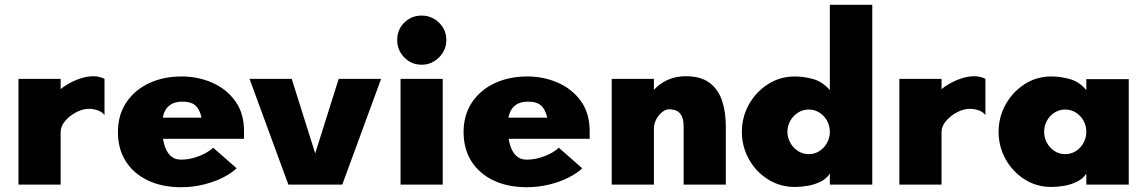

<svg xmlns="http://www.w3.org/2000/svg" viewBox="-20 -770 4786 801"><path d="M57 0V-441H233V-398Q244 -408 265.5 -420.5Q287 -433 315 -442.5Q343 -452 371 -452Q380 -452 394 -449Q408 -446 416 -441V-290Q405 -304 387 -310Q369 -316 351 -316Q325 -316 297.5 -301.5Q270 -287 251.5 -265Q233 -243 233 -220V0Z M735 11Q656 11 596.5 -17.5Q537 -46 504.5 -97.5Q472 -149 472 -219Q472 -290 506.5 -342Q541 -394 601 -422.5Q661 -451 738 -451Q807 -451 866.5 -424.5Q926 -398 962 -347.5Q998 -297 998 -223V-191H630V-279H821Q813 -314 795 -330Q777 -346 742 -346Q710 -346 691 -333Q672 -320 664 -297.5Q656 -275 656 -245Q656 -202 664.5 -170Q673 -138 690.5 -121Q708 -104 734 -104Q765 -104 793.5 -113Q822 -122 842.5 -134Q863 -146 869 -154L967 -68Q948 -49 912.5 -30.5Q877 -12 831 -0.5Q785 11 735 11Z M1183 0 1021 -441H1197L1295 -130L1393 -441H1570L1408 0Z M1651 0V-441H1827V0ZM1739 -500Q1696 -500 1666.5 -530.5Q1637 -561 1637 -603Q1637 -646 1666.5 -675.5Q1696 -705 1739 -705Q1781 -705 1811.5 -675.5Q1842 -646 1842 -603Q1842 -561 1811.5 -530.5Q1781 -500 1739 -500Z M2177 11Q2098 11 2038.5 -17.5Q1979 -46 1946.5 -97.5Q1914 -149 1914 -219Q1914 -290 1948.5 -342Q1983 -394 2043 -422.5Q2103 -451 2180 -451Q2249 -451 2308.5 -424.5Q2368 -398 2404 -347.5Q2440 -297 2440 -223V-191H2072V-279H2263Q2255 -314 2237 -330Q2219 -346 2184 -346Q2152 -346 2133 -333Q2114 -320 2106 -297.5Q2098 -275 2098 -245Q2098 -202 2106.5 -170Q2115 -138 2132.5 -121Q2150 -104 2176 -104Q2207 -104 2235.5 -113Q2264 -122 2284.5 -134Q2305 -146 2311 -154L2409 -68Q2390 -49 2354.5 -30.5Q2319 -12 2273 -0.5Q2227 11 2177 11Z M2532 0V-441H2708V-395Q2731 -421 2765 -436.5Q2799 -452 2841 -452Q2903 -452 2939.5 -425Q2976 -398 2992 -351Q3008 -304 3008 -242V0H2832V-242Q2832 -268 2825 -284Q2818 -300 2804.5 -307Q2791 -314 2770 -314Q2757 -314 2742.5 -302.5Q2728 -291 2718 -272.5Q2708 -254 2708 -232V0Z M3296 10Q3234 10 3183.5 -22Q3133 -54 3104 -106.5Q3075 -159 3075 -220Q3075 -281 3104 -333.5Q3133 -386 3183.5 -418.5Q3234 -451 3296 -451Q3334 -451 3373 -440Q3412 -429 3442 -394V-750H3619V0H3442V-46Q3429 -25 3404 -12.5Q3379 0 3350.5 5Q3322 10 3296 10ZM3354 -127Q3379 -127 3399 -140Q3419 -153 3430.5 -174.5Q3442 -196 3442 -220Q3442 -245 3430.5 -266Q3419 -287 3399 -300Q3379 -313 3354 -313Q3329 -313 3309 -300Q3289 -287 3277 -266Q3265 -245 3265 -220Q3265 -196 3277 -174.5Q3289 -153 3309 -140Q3329 -127 3354 -127Z M3732 0V-441H3908V-398Q3919 -408 3940.5 -420.5Q3962 -433 3990 -442.5Q4018 -452 4046 -452Q4055 -452 4069 -449Q4083 -446 4091 -441V-290Q4080 -304 4062 -310Q4044 -316 4026 -316Q4000 -316 3972.5 -301.5Q3945 -287 3926.5 -265Q3908 -243 3908 -220V0Z M4366 10Q4304 10 4254 -22Q4204 -54 4175 -106.5Q4146 -159 4146 -220Q4146 -281 4175 -333.5Q4204 -386 4254 -418.5Q4304 -451 4366 -451Q4404 -451 4443.5 -440Q4483 -429 4512 -394V-440H4689V0H4512V-46Q4499 -25 4474 -12.5Q4449 0 4420.5 5Q4392 10 4366 10ZM4424 -127Q4449 -127 4469 -140Q4489 -153 4500.5 -174.5Q4512 -196 4512 -220Q4512 -245 4500.5 -266Q4489 -287 4469 -300Q4449 -313 4424 -313Q4399 -313 4379 -300Q4359 -287 4347.5 -266Q4336 -245 4336 -220Q4336 -196 4347.5 -174.5Q4359 -153 4379 -140Q4399 -127 4424 -127Z"/></svg>

Font: Teachers ExtraBold
Style: Regular
Weight: 800
Designer: Alfredo Marco Pradil, Chank Diesel
Version: Version 1.001